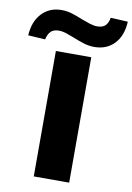

<svg xmlns="http://www.w3.org/2000/svg" viewBox="-185 -1001 731 1063"><g transform="rotate(10 181.0 -469.5)"><path d="M82 0V-705H281V0ZM12 -758 -84 -764Q-79 -843 -36 -888.5Q7 -934 75 -934Q106 -934 135.5 -924.5Q165 -915 194 -903Q220 -893 242 -886Q264 -879 283 -879Q313 -879 328.5 -894Q344 -909 349 -939L446 -934Q442 -854 399 -809Q356 -764 287 -764Q256 -764 226 -773.5Q196 -783 167 -795Q142 -805 120.5 -812Q99 -819 79 -819Q50 -819 34.5 -804Q19 -789 12 -758Z"/></g></svg>

Font: Nunito Sans 10pt SemiExpanded Black
Style: Regular
Weight: 900
Width: 6
Designer: Vernon Adams
Foundry: Vernon Adams
Version: Version 3.101;gftools[0.9.27]